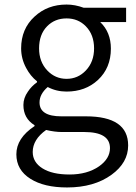

<svg xmlns="http://www.w3.org/2000/svg" viewBox="-20 -574 597 845"><path d="M114 213Q52 174 52 105Q52 34 132 -19V-23Q83 -53 83 -112Q83 -143 103 -171Q118 -194 143 -212V-216Q114 -239 95 -275Q73 -316 73 -361Q73 -447 132 -501Q189 -554 273 -554Q310 -554 348 -540H535V-477H421Q468 -432 468 -360Q468 -275 411 -222Q356 -171 273 -171Q228 -171 190 -191Q154 -160 154 -123Q154 -62 250 -62H358Q544 -62 544 66Q544 142 471 195Q394 251 275 251Q174 251 114 213ZM358 -264Q394 -302 394 -361Q394 -421 358 -458Q324 -493 273 -493Q221 -493 187 -458Q152 -422 152 -361Q152 -302 188 -264Q223 -227 273 -227Q323 -227 358 -264ZM416 158Q464 124 464 78Q464 7 351 7H252Q221 7 183 -2Q124 40 124 95Q124 140 167 167Q210 194 286 194Q364 194 416 158Z"/></svg>

Font: Noto Sans CJK KR DemiLight
Style: Regular
Weight: 350
Designer: Ryoko NISHIZUKA à€õÀ (kana & ideographs); Paul D. Hunt (Latin, Greek & Cyrillic); Wenlong ZHANG NG  (bopomofo); Sandoll 
Foundry: Adobe Systems Incorporated
Version: Version 1.004 April 21, 2017